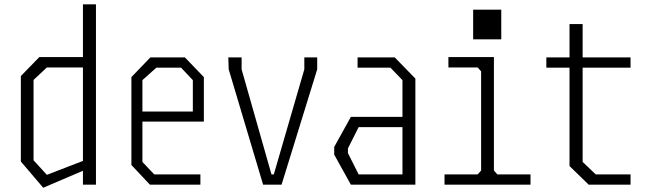

<svg xmlns="http://www.w3.org/2000/svg" viewBox="-20 -860 3040 894"><path d="M426.8 -839.8V0H366.2V-64.9L181.2 14.2L77.1 -107.9V-505.9L163.1 -594.2H366.2V-839.8ZM366.2 -110.8V-545.9H198.2L136.2 -487.8V-113.8L198.2 -45.9Z M929.2 -501V-293.9H643.1V-106L698.2 -47.9H913.1V0H678.2L591.8 -91.8V-501L680.2 -592.8H840.8ZM877.9 -340.8V-486.8L823.2 -544.9H708L643.1 -486.8V-340.8Z M1457 -537.1 1291 0H1205.1L1044.9 -537.1L1043 -592.8H1105V-537.1L1244.1 -47.9H1254.9L1397 -537.1V-592.8H1457Z M1914.1 -494.1V0H1613.8L1536.1 -140.1V-175.8L1613.8 -315.9H1854V-486.8L1797.9 -544.9H1645V-592.8H1817.9ZM1854 -47.9V-268.1H1649.9L1600.1 -168.9V-147L1649.9 -47.9Z M2183.1 -676.8V-814.9H2314V-676.8ZM2450.2 0H2049.8V-47.9H2204.1L2220.2 -65.9V-527.8L2204.1 -545.9H2067.9V-594.2H2279.8V-65.9L2295.9 -47.9H2450.2Z M2692.9 -544.9V-106L2753.9 -47.9H2916V0H2721.2L2631.8 -86.9V-544.9H2523.9V-592.8H2631.8V-748H2692.9V-592.8H2916V-544.9Z"/></svg>

Font: Steps Mono
Style: Regular
Weight: 400
Width: 3
Version: Version 1.000;PS 001.000;hotconv 1.0.70;makeotf.lib2.5.58329